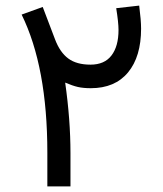

<svg xmlns="http://www.w3.org/2000/svg" viewBox="-20 -669 584 689"><path d="M149.9 -121.1Q149.9 -428.7 57.6 -616.7L133.3 -644Q140.6 -624.5 155.5 -585.7Q170.4 -546.9 177.7 -527.3Q195.3 -481 225.1 -459Q254.9 -437 304.7 -437Q355 -437 380.1 -470Q405.3 -502.9 405.3 -561.5Q405.3 -588.4 397 -639.6L479.5 -648.9Q486.3 -595.7 486.3 -566.4Q486.3 -465.8 439.5 -409.2Q392.6 -352.5 305.7 -352.5Q278.8 -352.5 259.5 -356.9Q240.2 -361.3 213.9 -372.6Q232.9 -238.8 232.9 -119.6V0H149.9Z"/></svg>

Font: Vazir FD
Style: FD
Weight: 400
Foundry: Based on Dejavu fonts, by Saber Rastikerdar
Version: Version 26.0.0